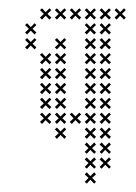

<svg xmlns="http://www.w3.org/2000/svg" viewBox="-20 -337 326 460"><path d="M138.6 -9.3 129.3 -17.9 138.6 -27.1 134.3 -31.4 125 -22.1 116.4 -31.4 111.4 -27.1 120.7 -17.9 111.4 -9.3 116.4 -4.3 125 -13.6 134.3 -4.3ZM138.6 -45 129.3 -53.6 138.6 -62.9 134.3 -67.1 125 -57.9 116.4 -67.1 111.4 -62.9 120.7 -53.6 111.4 -45 116.4 -40 125 -49.3 134.3 -40ZM102.9 -45 93.6 -53.6 102.9 -62.9 98.6 -67.1 89.3 -57.9 80.7 -67.1 75.7 -62.9 85 -53.6 75.7 -45 80.7 -40 89.3 -49.3 98.6 -40ZM102.9 -80.7 93.6 -89.3 102.9 -98.6 98.6 -102.9 89.3 -93.6 80.7 -102.9 75.7 -98.6 85 -89.3 75.7 -80.7 80.7 -75.7 89.3 -85 98.6 -75.7ZM102.9 -116.4 93.6 -125 102.9 -134.3 98.6 -138.6 89.3 -129.3 80.7 -138.6 75.7 -134.3 85 -125 75.7 -116.4 80.7 -111.4 89.3 -120.7 98.6 -111.4ZM102.9 -152.1 93.6 -160.7 102.9 -170 98.6 -174.3 89.3 -165 80.7 -174.3 75.7 -170 85 -160.7 75.7 -152.1 80.7 -147.1 89.3 -156.4 98.6 -147.1ZM102.9 -187.9 93.6 -196.4 102.9 -205.7 98.6 -210 89.3 -200.7 80.7 -210 75.7 -205.7 85 -196.4 75.7 -187.9 80.7 -182.9 89.3 -192.1 98.6 -182.9ZM138.6 -223.6 129.3 -232.1 138.6 -241.4 134.3 -245.7 125 -236.4 116.4 -245.7 111.4 -241.4 120.7 -232.1 111.4 -223.6 116.4 -218.6 125 -227.9 134.3 -218.6ZM138.6 -187.9 129.3 -196.4 138.6 -205.7 134.3 -210 125 -200.7 116.4 -210 111.4 -205.7 120.7 -196.4 111.4 -187.9 116.4 -182.9 125 -192.1 134.3 -182.9ZM138.6 -152.1 129.3 -160.7 138.6 -170 134.3 -174.3 125 -165 116.4 -174.3 111.4 -170 120.7 -160.7 111.4 -152.1 116.4 -147.1 125 -156.4 134.3 -147.1ZM138.6 -116.4 129.3 -125 138.6 -134.3 134.3 -138.6 125 -129.3 116.4 -138.6 111.4 -134.3 120.7 -125 111.4 -116.4 116.4 -111.4 125 -120.7 134.3 -111.4ZM138.6 -80.7 129.3 -89.3 138.6 -98.6 134.3 -102.9 125 -93.6 116.4 -102.9 111.4 -98.6 120.7 -89.3 111.4 -80.7 116.4 -75.7 125 -85 134.3 -75.7ZM67.1 -223.6 57.9 -232.1 67.1 -241.4 62.9 -245.7 53.6 -236.4 45 -245.7 40 -241.4 49.3 -232.1 40 -223.6 45 -218.6 53.6 -227.9 62.9 -218.6ZM67.1 -259.3 57.9 -267.9 67.1 -277.1 62.9 -281.4 53.6 -272.1 45 -281.4 40 -277.1 49.3 -267.9 40 -259.3 45 -254.3 53.6 -263.6 62.9 -254.3ZM102.9 -295 93.6 -303.6 102.9 -312.9 98.6 -317.1 89.3 -307.9 80.7 -317.1 75.7 -312.9 85 -303.6 75.7 -295 80.7 -290 89.3 -299.3 98.6 -290ZM138.6 -295 129.3 -303.6 138.6 -312.9 134.3 -317.1 125 -307.9 116.4 -317.1 111.4 -312.9 120.7 -303.6 111.4 -295 116.4 -290 125 -299.3 134.3 -290ZM174.3 -295 165 -303.6 174.3 -312.9 170 -317.1 160.7 -307.9 152.1 -317.1 147.1 -312.9 156.4 -303.6 147.1 -295 152.1 -290 160.7 -299.3 170 -290ZM210 -295 200.7 -303.6 210 -312.9 205.7 -317.1 196.4 -307.9 187.9 -317.1 182.9 -312.9 192.1 -303.6 182.9 -295 187.9 -290 196.4 -299.3 205.7 -290ZM245.7 -295 236.4 -303.6 245.7 -312.9 241.4 -317.1 232.1 -307.9 223.6 -317.1 218.6 -312.9 227.9 -303.6 218.6 -295 223.6 -290 232.1 -299.3 241.4 -290ZM210 -259.3 200.7 -267.9 210 -277.1 205.7 -281.4 196.4 -272.1 187.9 -281.4 182.9 -277.1 192.1 -267.9 182.9 -259.3 187.9 -254.3 196.4 -263.6 205.7 -254.3ZM210 -223.6 200.7 -232.1 210 -241.4 205.7 -245.7 196.4 -236.4 187.9 -245.7 182.9 -241.4 192.1 -232.1 182.9 -223.6 187.9 -218.6 196.4 -227.9 205.7 -218.6ZM210 -187.9 200.7 -196.4 210 -205.7 205.7 -210 196.4 -200.7 187.9 -210 182.9 -205.7 192.1 -196.4 182.9 -187.9 187.9 -182.9 196.4 -192.1 205.7 -182.9ZM210 -152.1 200.7 -160.7 210 -170 205.7 -174.3 196.4 -165 187.9 -174.3 182.9 -170 192.1 -160.7 182.9 -152.1 187.9 -147.1 196.4 -156.4 205.7 -147.1ZM210 -116.4 200.7 -125 210 -134.3 205.7 -138.6 196.4 -129.3 187.9 -138.6 182.9 -134.3 192.1 -125 182.9 -116.4 187.9 -111.4 196.4 -120.7 205.7 -111.4ZM245.7 -259.3 236.4 -267.9 245.7 -277.1 241.4 -281.4 232.1 -272.1 223.6 -281.4 218.6 -277.1 227.9 -267.9 218.6 -259.3 223.6 -254.3 232.1 -263.6 241.4 -254.3ZM245.7 -223.6 236.4 -232.1 245.7 -241.4 241.4 -245.7 232.1 -236.4 223.6 -245.7 218.6 -241.4 227.9 -232.1 218.6 -223.6 223.6 -218.6 232.1 -227.9 241.4 -218.6ZM245.7 -187.9 236.4 -196.4 245.7 -205.7 241.4 -210 232.1 -200.7 223.6 -210 218.6 -205.7 227.9 -196.4 218.6 -187.9 223.6 -182.9 232.1 -192.1 241.4 -182.9ZM245.7 -152.1 236.4 -160.7 245.7 -170 241.4 -174.3 232.1 -165 223.6 -174.3 218.6 -170 227.9 -160.7 218.6 -152.1 223.6 -147.1 232.1 -156.4 241.4 -147.1ZM245.7 -116.4 236.4 -125 245.7 -134.3 241.4 -138.6 232.1 -129.3 223.6 -138.6 218.6 -134.3 227.9 -125 218.6 -116.4 223.6 -111.4 232.1 -120.7 241.4 -111.4ZM245.7 -80.7 236.4 -89.3 245.7 -98.6 241.4 -102.9 232.1 -93.6 223.6 -102.9 218.6 -98.6 227.9 -89.3 218.6 -80.7 223.6 -75.7 232.1 -85 241.4 -75.7ZM210 -80.7 200.7 -89.3 210 -98.6 205.7 -102.9 196.4 -93.6 187.9 -102.9 182.9 -98.6 192.1 -89.3 182.9 -80.7 187.9 -75.7 196.4 -85 205.7 -75.7ZM210 -45 200.7 -53.6 210 -62.9 205.7 -67.1 196.4 -57.9 187.9 -67.1 182.9 -62.9 192.1 -53.6 182.9 -45 187.9 -40 196.4 -49.3 205.7 -40ZM210 -9.3 200.7 -17.9 210 -27.1 205.7 -31.4 196.4 -22.1 187.9 -31.4 182.9 -27.1 192.1 -17.9 182.9 -9.3 187.9 -4.3 196.4 -13.6 205.7 -4.3ZM210 27.1 200.7 17.9 210 9.3 205.7 4.3 196.4 13.6 187.9 4.3 182.9 9.3 192.1 17.9 182.9 27.1 187.9 31.4 196.4 22.1 205.7 31.4ZM210 62.9 200.7 53.6 210 45 205.7 40 196.4 49.3 187.9 40 182.9 45 192.1 53.6 182.9 62.9 187.9 67.1 196.4 57.9 205.7 67.1ZM210 98.6 200.7 89.3 210 80.7 205.7 75.7 196.4 85 187.9 75.7 182.9 80.7 192.1 89.3 182.9 98.6 187.9 102.9 196.4 93.6 205.7 102.9ZM245.7 62.9 236.4 53.6 245.7 45 241.4 40 232.1 49.3 223.6 40 218.6 45 227.9 53.6 218.6 62.9 223.6 67.1 232.1 57.9 241.4 67.1ZM245.7 27.1 236.4 17.9 245.7 9.3 241.4 4.3 232.1 13.6 223.6 4.3 218.6 9.3 227.9 17.9 218.6 27.1 223.6 31.4 232.1 22.1 241.4 31.4ZM245.7 -9.3 236.4 -17.9 245.7 -27.1 241.4 -31.4 232.1 -22.1 223.6 -31.4 218.6 -27.1 227.9 -17.9 218.6 -9.3 223.6 -4.3 232.1 -13.6 241.4 -4.3ZM245.7 -45 236.4 -53.6 245.7 -62.9 241.4 -67.1 232.1 -57.9 223.6 -67.1 218.6 -62.9 227.9 -53.6 218.6 -45 223.6 -40 232.1 -49.3 241.4 -40ZM174.3 -45 165 -53.6 174.3 -62.9 170 -67.1 160.7 -57.9 152.1 -67.1 147.1 -62.9 156.4 -53.6 147.1 -45 152.1 -40 160.7 -49.3 170 -40ZM281.4 -295 272.1 -303.6 281.4 -312.9 277.1 -317.1 267.9 -307.9 259.3 -317.1 254.3 -312.9 263.6 -303.6 254.3 -295 259.3 -290 267.9 -299.3 277.1 -290Z"/></svg>

Font: Gossip Low Cross Small
Style: Regular
Weight: 200
Width: 3
Designer: Deborah Khodanovich
Version: Version 1.001;Glyphs 3.3.1 (3343)